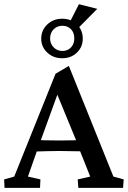

<svg xmlns="http://www.w3.org/2000/svg" viewBox="-21 -910 619 930"><path d="M1 0 -1 -41 47.9 -54.7 248 -552.7 312.5 -590.8 528.3 -54.7 578.1 -41 575.2 0H358.4L355.5 -41L416 -54.7L360.4 -194.3L349.6 -225.6L245.1 -479.5L269.5 -486.3L174.8 -225.6L164.1 -196.3L114.3 -54.7L174.8 -41L172.9 0ZM143.6 -175.8V-232.4Q162.1 -231.4 191.9 -230.5Q221.7 -229.5 265.6 -229.5Q309.6 -229.5 339.8 -230.5Q370.1 -231.4 387.7 -232.4V-176.8Q359.4 -176.8 329.1 -177.7Q298.8 -178.7 265.6 -178.7Q233.4 -178.7 204.1 -177.7Q174.8 -176.8 143.6 -175.8ZM280.3 -627.9Q237.3 -627.9 208 -655.3Q178.7 -682.6 178.7 -722.7Q178.7 -763.7 208 -791.5Q237.3 -819.3 280.3 -819.3Q323.2 -819.3 351.6 -792Q379.9 -764.6 379.9 -722.7Q379.9 -682.6 351.6 -655.3Q323.2 -627.9 280.3 -627.9ZM281.2 -663.1Q306.6 -663.1 322.8 -680.2Q338.9 -697.3 338.9 -723.6Q338.9 -752 322.8 -768.6Q306.6 -785.2 281.2 -785.2Q255.9 -785.2 238.8 -768.1Q221.7 -751 221.7 -723.6Q221.7 -698.2 238.8 -680.7Q255.9 -663.1 281.2 -663.1ZM350.6 -766.6 306.6 -782.2 361.3 -889.6 450.2 -867.2Z"/></svg>

Font: Crimson Pro Medium
Style: Regular
Weight: 500
Designer: Jacques Le Bailly
Foundry: Baron von Fonthausen
Version: Version 1.003